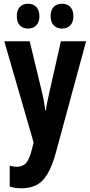

<svg xmlns="http://www.w3.org/2000/svg" viewBox="-20 -768 484 1028"><path d="M96 240Q58 240 32 231V119Q53 125 71 125Q99 125 118 106.5Q137 88 152 27L160 -5L3 -547H139L203 -282Q217 -225 222 -178H226Q228 -198 233.5 -223.5Q239 -249 246 -281L306 -547H441L278 53Q250 154 209 197Q168 240 96 240ZM70 -681Q70 -714 86.5 -731Q103 -748 130 -748Q158 -748 174.5 -730.5Q191 -713 191 -681Q191 -650 174.5 -632.5Q158 -615 130 -615Q103 -615 86.5 -632Q70 -649 70 -681ZM251 -681Q251 -714 267.5 -731Q284 -748 312 -748Q340 -748 356.5 -730.5Q373 -713 373 -681Q373 -650 356.5 -632.5Q340 -615 312 -615Q284 -615 267.5 -632.5Q251 -650 251 -681Z"/></svg>

Font: Noto Sans ExtraCondensed
Style: Bold
Weight: 700
Width: 2
Designer: Monotype Design Team
Foundry: Monotype Imaging Inc.
Version: Version 2.013; ttfautohint (v1.8.4.7-5d5b)